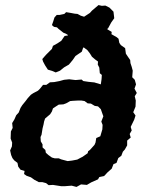

<svg xmlns="http://www.w3.org/2000/svg" viewBox="-20 -724 592 758"><path d="M282 14 263 9 237 11H221L189 6L172 7L162 -1L147 -5H133L116 -14L102 -24L85 -30L75 -37L77 -49L61 -54L52 -66L49 -81L36 -91L29 -100L24 -112L20 -130L27 -146L28 -161L22 -177L23 -205L30 -219L28 -238L37 -253L44 -269L54 -280L61 -298L68 -309L81 -325L90 -337L102 -350L111 -356L130 -366L138 -374L150 -389H163L177 -399L194 -400L215 -404L233 -409L253 -411L278 -408L302 -410L309 -404L329 -401L348 -399H351L378 -391L381 -412L382 -428L374 -435L372 -457L366 -469L367 -481L356 -489L343 -500L335 -513L325 -526L313 -535L311 -537L308 -535L303 -520L278 -503L267 -487L252 -469L233 -458L217 -445L200 -438L186 -444L169 -449L158 -466L150 -481L147 -491L161 -507L185 -531L189 -543L207 -553L222 -563L235 -582L248 -584V-586L240 -591L230 -595L220 -603L211 -610L205 -616L193 -618L185 -625L190 -639L195 -655L204 -665H215L234 -669L241 -676L259 -673L275 -670L286 -669L299 -662L312 -658L335 -673L343 -682L369 -704L382 -701L396 -702L412 -694L428 -678L430 -661L431 -652L419 -635L406 -611L402 -610L406 -607L421 -598L420 -589L441 -577L448 -571L451 -555L457 -546L474 -534L477 -512L485 -500L494 -487L495 -475L500 -460L504 -445L502 -419L512 -409L517 -391L511 -374L520 -357L512 -344L516 -327L515 -303L506 -281L515 -268L510 -252L496 -223L500 -209L492 -195L496 -181L482 -169V-150L473 -134L465 -125L459 -109L447 -100L440 -81L428 -76L421 -58L405 -44L391 -29L372 -25L367 -16L340 -4L323 6L300 4ZM247 -88 264 -90 285 -94 300 -102 306 -105 326 -119 328 -127 335 -132 353 -152 357 -161 360 -179 376 -186 384 -213 385 -231 380 -244 388 -265 385 -273 378 -293 367 -304 354 -306 339 -315 326 -316 314 -325 302 -327H286L268 -326L257 -325L241 -316L230 -312L212 -311L201 -304L189 -296L185 -284L178 -273L158 -256L154 -244L152 -233L148 -217L144 -192L140 -183L141 -166L148 -154V-142L159 -132L161 -121L171 -112L185 -102L196 -99H212L221 -95Z"/></svg>

Font: Winky Rough Medium
Style: Italic
Weight: 500
Italic angle: -8.97852°
Designer: Simon Atzbach
Foundry: typofactur
Version: Version 1.206; ttfautohint (v1.8.4.7-5d5b)